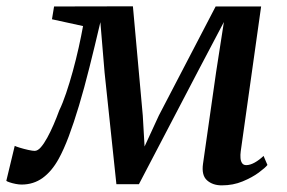

<svg xmlns="http://www.w3.org/2000/svg" viewBox="-48 -562 885 593"><path d="M637 10.5Q609 10.5 591.5 -5Q574 -20.5 579 -56L619.5 -339.5L643.5 -494L565 -345L381 7H311.5L275 -338L262 -493.5Q244.5 -418.5 228.2 -353.8Q212 -289 196 -235.8Q180 -182.5 164.5 -141.2Q149 -100 133 -71Q112 -33 83.8 -12.5Q55.5 8 18.5 8Q10.5 8 0.2 6Q-10 4 -18.2 1.2Q-26.5 -1.5 -28.5 -3.5L-2.5 -111.5Q1 -109.5 13.2 -105.8Q25.5 -102 39 -99Q52.5 -96 59 -96Q68.5 -96 78.2 -107.2Q88 -118.5 98 -136.8Q108 -155 117.5 -177Q127 -199 135 -221Q145.5 -242.5 156.2 -274.2Q167 -306 177 -342.5Q187 -379 195 -415Q203 -451 208.5 -481.5L112.5 -502.5L119 -542L362.5 -542.5L393 -205L398.5 -109.5L442.5 -205L618 -542H758.5L695.5 -94.5Q694 -83.5 694.8 -73.8Q695.5 -64 699.8 -58Q704 -52 712.5 -52Q724.5 -52 738.8 -60Q753 -68 766 -80.5L778 -52.5Q771.5 -44 751.2 -29Q731 -14 701.5 -1.8Q672 10.5 637 10.5Z"/></svg>

Font: Merriweather 48pt Medium
Style: Italic
Weight: 500
Italic angle: -7.8°
Version: Version 2.101